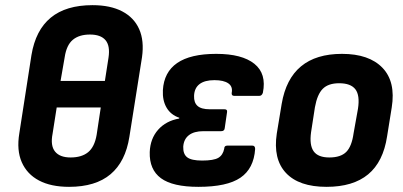

<svg xmlns="http://www.w3.org/2000/svg" viewBox="-20 -714 1564 745"><path d="M248 11Q178 11 131.5 -13.5Q85 -38 64.5 -84.5Q44 -131 55 -197L102 -500Q118 -597 177 -645.5Q236 -694 339 -694Q408 -694 454 -670Q500 -646 520 -601Q540 -556 531 -492L482 -183Q467 -87 409 -38Q351 11 248 11ZM254 -103Q297 -103 322 -123.5Q347 -144 355 -191L371 -297H200L184 -195Q175 -149 193.5 -126Q212 -103 254 -103ZM215 -400H387L401 -490Q408 -536 389.5 -558Q371 -580 329 -580Q287 -580 262.5 -559.5Q238 -539 231 -492Z M750 11Q650 11 604.5 -22.5Q559 -56 561 -124Q563 -176 593.5 -210.5Q624 -245 675 -254L676 -257Q643 -268 626.5 -296Q610 -324 612 -364Q616 -434 667.5 -469.5Q719 -505 819 -505Q919 -505 967 -466.5Q1015 -428 1000 -354Q996 -342 986 -342H889Q878 -342 879 -353Q884 -378 866 -390.5Q848 -403 812 -403Q774 -403 754 -387.5Q734 -372 733 -342Q732 -316 746.5 -303Q761 -290 794 -290H851Q863 -290 861 -279L852 -217Q851 -205 838 -205H769Q733 -205 713 -189.5Q693 -174 691 -145Q690 -116 706.5 -103.5Q723 -91 764 -91Q809 -91 827 -101.5Q845 -112 850 -137Q850 -149 862 -149H959Q970 -149 970 -136Q965 -60 913 -24.5Q861 11 750 11Z M1247 11Q1140 11 1089.5 -43Q1039 -97 1054 -196L1073 -311Q1106 -505 1307 -505Q1412 -505 1464 -451Q1516 -397 1500 -297L1482 -185Q1467 -86 1408.5 -37.5Q1350 11 1247 11ZM1258 -103Q1302 -103 1323.5 -124.5Q1345 -146 1352 -197L1369 -292Q1377 -344 1359 -367.5Q1341 -391 1296 -391Q1254 -391 1232.5 -369.5Q1211 -348 1202 -298L1187 -201Q1180 -151 1197 -127Q1214 -103 1258 -103Z"/></svg>

Font: Sofia Sans Semi Condensed ExtraBold
Style: Italic
Weight: 800
Italic angle: -9°
Version: Version 4.100